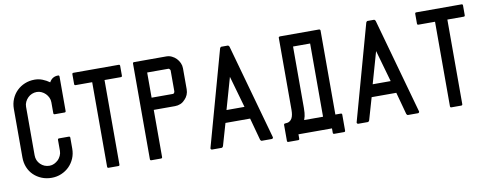

<svg xmlns="http://www.w3.org/2000/svg" viewBox="-66 -1110 3761 1472"><g transform="rotate(-10 1814.5 -374.0)"><path d="M352 -302H428Q438 -302 438 -292V-207Q438 -166 423 -131Q408 -96 382 -70Q356 -44 320.5 -29Q285 -14 245 -14Q203 -14 167.5 -28.5Q132 -43 105.5 -68.5Q79 -94 64.5 -129.5Q50 -165 50 -207V-585Q50 -626 65 -661.5Q80 -697 106.5 -723Q133 -749 168.5 -763.5Q204 -778 245 -778Q277 -778 306 -766.5Q335 -755 360 -737Q382 -778 428 -778Q438 -778 438 -768V-500Q438 -490 428 -490H352Q342 -490 342 -500V-585Q342 -604 334 -621.5Q326 -639 312.5 -652.5Q299 -666 281.5 -674Q264 -682 245 -682Q225 -682 207 -674.5Q189 -667 175.5 -653.5Q162 -640 153.5 -622.5Q145 -605 145 -585V-207Q145 -165 174 -136.5Q203 -108 245 -108Q264 -108 281.5 -116.5Q299 -125 312 -138V-137Q325 -151 333.5 -169Q342 -187 342 -207V-292Q342 -302 352 -302Z M773 -682V-24Q773 -14 763 -14H687Q677 -14 677 -24V-682H548Q538 -682 538 -692V-768Q538 -778 548 -778H900Q910 -778 910 -768V-692Q910 -682 900 -682Z M1020 -14Q1010 -14 1010 -24V-768Q1010 -778 1020 -778H1271Q1293 -778 1313 -768.5Q1333 -759 1348 -743.5Q1363 -728 1372 -708Q1381 -688 1381 -666V-503Q1381 -457 1348 -424V-425Q1334 -408 1313.5 -399.5Q1293 -391 1271 -391H1105V-24Q1105 -14 1095 -14ZM1271 -486Q1272 -486 1275.5 -487.5Q1279 -489 1280 -490Q1281 -493 1283 -496.5Q1285 -500 1285 -503V-666Q1285 -670 1280 -676Q1275 -682 1271 -682H1105V-486Z M1879 -14Q1876 -14 1872.5 -17.5Q1869 -21 1868 -24L1821 -197H1629L1579 -24Q1578 -22 1574.5 -18Q1571 -14 1568 -14H1492Q1488 -14 1484.5 -18Q1481 -22 1482 -26L1688 -768Q1689 -771 1692.5 -774.5Q1696 -778 1699 -778H1750Q1753 -778 1756.5 -774Q1760 -770 1761 -768L1968 -26Q1969 -22 1965.5 -18Q1962 -14 1958 -14ZM1794 -293 1724 -539 1654 -293Z M2069 20V-104Q2069 -112 2078 -114H2081Q2100 -114 2112.5 -121.5Q2125 -129 2132 -141.5Q2139 -154 2142 -171Q2145 -188 2145 -207V-770Q2145 -773 2148 -775Q2149 -776 2149 -776Q2153 -778 2155 -778H2462Q2463 -778 2465 -776Q2467 -775 2467 -775Q2470 -772 2470 -768V-114H2512Q2522 -114 2522 -104V20Q2522 30 2512 30H2436Q2426 30 2426 20V-14H2165V20Q2165 30 2155 30H2079Q2069 30 2069 20ZM2374 -114V-684H2241V-206Q2241 -195 2239.5 -169Q2238 -143 2227 -114Z M3017 -14Q3014 -14 3010.5 -17.5Q3007 -21 3006 -24L2959 -197H2767L2717 -24Q2716 -22 2712.5 -18Q2709 -14 2706 -14H2630Q2626 -14 2622.5 -18Q2619 -22 2620 -26L2826 -768Q2827 -771 2830.5 -774.5Q2834 -778 2837 -778H2888Q2891 -778 2894.5 -774Q2898 -770 2899 -768L3106 -26Q3107 -22 3103.5 -18Q3100 -14 3096 -14ZM2932 -293 2862 -539 2792 -293Z M3442 -682V-24Q3442 -14 3432 -14H3356Q3346 -14 3346 -24V-682H3217Q3207 -682 3207 -692V-768Q3207 -778 3217 -778H3569Q3579 -778 3579 -768V-692Q3579 -682 3569 -682Z"/></g></svg>

Font: Kanalisirung
Style: Regular
Weight: 500
Designer: Peter Wiegel
Foundry: Peter Wiegel
Version: 1.000